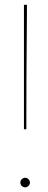

<svg xmlns="http://www.w3.org/2000/svg" viewBox="-20 -780 200 802"><path d="M80 -760V-240H90C90 -544 92.5 -640 92.5 -725.5V-760ZM65 -17.5C65 -6.5 74.5 2.5 85 2.5C96 2.5 105 -7 105 -17.5C105 -28.5 95.5 -37.5 85 -37.5C74 -37.5 65 -28 65 -17.5Z"/></svg>

Font: Znikomit
Style: Regular
Weight: 100
Designer: gluk
Foundry: gluk
Version: Version 0.55